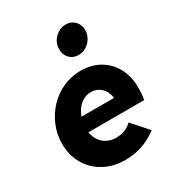

<svg xmlns="http://www.w3.org/2000/svg" viewBox="-186 -899 955 1030"><g transform="rotate(-30 291.5 -384.0)"><path d="M290 11Q217 11 160 -20Q103 -51 70.5 -106.5Q38 -162 38 -233Q38 -292 60 -344.5Q82 -397 120.5 -437.5Q159 -478 210 -501Q261 -524 318 -524Q385 -524 435.5 -495Q486 -466 514.5 -414Q543 -362 543 -293Q543 -270 541.5 -251.5Q540 -233 537 -217H191Q196 -187 211.5 -164.5Q227 -142 251.5 -129.5Q276 -117 307 -117Q336 -117 361 -126.5Q386 -136 404 -155L491 -57Q442 -21 394 -5Q346 11 290 11ZM201 -308H403Q399 -336 386.5 -355.5Q374 -375 354.5 -386Q335 -397 309 -397Q285 -397 264 -386Q243 -375 227 -355Q211 -335 201 -308ZM355 -602Q321 -602 299.5 -624Q278 -646 278 -680Q278 -721 307 -750Q336 -779 376 -779Q408 -779 429.5 -756.5Q451 -734 451 -701Q451 -675 437.5 -652Q424 -629 402 -615.5Q380 -602 355 -602Z"/></g></svg>

Font: Red Hat Text VF
Style: Italic
Weight: 300
Italic angle: -12°
Designer: Pentagram, MCKL
Foundry: Pentagram, MCKL
Version: Version 1.023